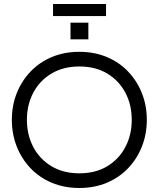

<svg xmlns="http://www.w3.org/2000/svg" viewBox="-20 -928 790 956"><path d="M375 8Q300 8 238 -18Q176 -44 131.5 -91Q87 -138 63 -199.5Q39 -261 39 -331Q39 -402 63 -463Q87 -524 131.5 -571Q176 -618 238 -644Q300 -670 375 -670Q450 -670 512 -644Q574 -618 618.5 -571Q663 -524 687 -463Q711 -402 711 -331Q711 -261 687 -199.5Q663 -138 618.5 -91Q574 -44 512 -18Q450 8 375 8ZM375 -65Q456 -65 514.5 -100.5Q573 -136 604.5 -196.5Q636 -257 636 -331Q636 -406 604.5 -466Q573 -526 514.5 -561.5Q456 -597 375 -597Q295 -597 236 -561.5Q177 -526 145.5 -466Q114 -406 114 -331Q114 -257 145.5 -196.5Q177 -136 236 -100.5Q295 -65 375 -65ZM331 -732V-815H420V-732ZM244 -848V-908H508V-848Z"/></svg>

Font: Questrial
Style: Regular
Weight: 400
Designer: Joe Prince, Laura Meseguer
Foundry: Joe Prince, Laura Meseguer
Version: Version 2.000; ttfautohint (v1.8.3)